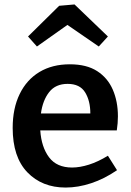

<svg xmlns="http://www.w3.org/2000/svg" viewBox="-20 -832 589 863"><path d="M275 11Q169 11 103 -57.5Q37 -126 37 -257Q37 -345 68.5 -409.5Q100 -474 157.5 -508.5Q215 -543 294 -543Q369 -543 416.5 -512.5Q464 -482 487 -429Q510 -376 510 -309Q510 -279 505 -246H161Q166 -171 200.5 -125Q235 -79 304 -79Q339 -79 380 -92Q421 -105 465 -132L506 -67Q449 -28 390 -8.5Q331 11 275 11ZM284 -455Q230 -455 201 -418Q172 -381 164 -322H386Q386 -379 362.5 -417Q339 -455 284 -455ZM146 -623 106 -668 246 -806 315 -812 465 -668 424 -623 283 -720Z"/></svg>

Font: Bitter SemiBold
Style: Regular
Weight: 600
Designer: Sol Matas, and Bitter project Authors
Foundry: Sol Matas
Version: Version 2.001